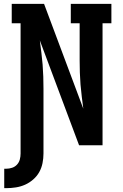

<svg xmlns="http://www.w3.org/2000/svg" viewBox="-20 -755 640 998"><path d="M2 223V122H13Q28 122 43 117Q58 112 68.5 100.5Q79 89 83 74Q87 59 87 43V-634H41V-735H209L413 -190Q409 -222 405 -253Q401 -284 398.5 -315.5Q396 -347 395 -378.5Q394 -410 394 -441V-634H348V-735H559V-634H513V0H391L187 -545Q191 -513 195 -482Q199 -451 201.5 -419.5Q204 -388 205 -356.5Q206 -325 206 -294V43Q206 68 201 93Q196 118 184 139.5Q172 161 152.5 178Q133 195 110.5 205Q88 215 63 219Q38 223 13 223Z"/></svg>

Font: Iosevka Etoile
Style: Bold
Weight: 700
Designer: Belleve Invis
Foundry: Belleve Invis
Version: Version 28.1.0; ttfautohint (v1.8.4)